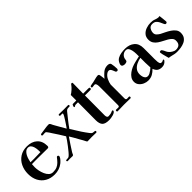

<svg xmlns="http://www.w3.org/2000/svg" viewBox="144 -1674 2635 2635"><g transform="rotate(-45 1461.5 -356.0)"><path d="M378 -351Q378 -371 376 -399Q374 -427 366.5 -453.5Q359 -480 343 -498Q327 -516 299 -516Q272 -516 251.5 -498.5Q231 -481 217 -454.5Q203 -428 195 -399.5Q187 -371 183 -349Q200 -349 216.5 -348.5Q233 -348 249 -348Q314 -348 378 -351ZM522 -130Q522 -127 520.5 -121.5Q519 -116 517 -113Q510 -97 491 -76.5Q472 -56 457 -45Q390 6 302 6Q223 6 165 -27.5Q107 -61 76 -121Q45 -181 45 -259Q45 -337 75.5 -400.5Q106 -464 163.5 -501.5Q221 -539 302 -539Q395 -539 451 -488Q507 -437 507 -342Q507 -316 483 -316Q439 -316 395 -317Q351 -318 307 -318Q275 -318 243 -318Q211 -318 179 -317Q176 -287 176 -256Q176 -228 183.5 -190Q191 -152 206.5 -116Q222 -80 247 -56.5Q272 -33 308 -33Q353 -33 383.5 -46Q414 -59 438 -83Q462 -107 487 -140Q490 -144 493.5 -146.5Q497 -149 502 -149Q509 -149 515.5 -143.5Q522 -138 522 -130Z M1121 -14Q1121 2 1105 2Q1084 2 1063 1Q1042 0 1021 0Q1002 0 983.5 1Q965 2 947 2Q937 2 934.5 -1Q932 -4 928 -11Q917 -34 904.5 -56Q892 -78 879 -100Q862 -132 843.5 -164Q825 -196 806 -227Q775 -181 744.5 -136Q714 -91 685 -44Q680 -36 676.5 -28Q673 -20 669 -11Q664 0 650 0Q637 0 623 -0.5Q609 -1 595 -1Q585 -1 575.5 0Q566 1 555 1Q551 1 547.5 -3.5Q544 -8 544 -12Q544 -23 552.5 -24Q561 -25 569 -25Q583 -25 592 -27Q601 -29 612 -38Q627 -50 651 -78.5Q675 -107 701 -141Q727 -175 749 -206Q771 -237 781 -255Q756 -297 729 -339Q702 -381 675 -421Q665 -438 654 -454Q643 -470 630 -486Q625 -492 619 -493.5Q613 -495 605 -495Q595 -495 585 -493.5Q575 -492 565 -492Q560 -492 555.5 -496.5Q551 -501 551 -506Q551 -518 562 -521Q573 -524 583 -524Q616 -528 654.5 -534.5Q693 -541 724 -541Q739 -541 746 -529Q751 -522 755 -512.5Q759 -503 763 -495Q786 -452 811.5 -409.5Q837 -367 861 -324Q869 -335 886.5 -360.5Q904 -386 923 -415.5Q942 -445 956 -469.5Q970 -494 970 -502Q970 -509 968.5 -511Q967 -513 960 -513Q953 -513 945.5 -512.5Q938 -512 930 -512Q914 -512 914 -529Q914 -534 918.5 -537Q923 -540 927 -540Q949 -540 970.5 -539Q992 -538 1014 -538Q1035 -538 1057 -538.5Q1079 -539 1100 -539Q1113 -539 1113 -525Q1113 -512 1103 -511.5Q1093 -511 1083 -511Q1076 -511 1067 -510Q1058 -509 1052 -505Q1040 -497 1031 -486Q994 -440 955 -391Q916 -342 884 -295Q906 -260 928.5 -224.5Q951 -189 973 -154Q989 -129 1006 -106Q1023 -83 1040 -60Q1048 -50 1055.5 -42.5Q1063 -35 1075 -31Q1083 -29 1094 -29Q1105 -29 1113 -26.5Q1121 -24 1121 -14Z M1488 -48Q1488 -34 1473.5 -23.5Q1459 -13 1437.5 -6.5Q1416 0 1394 3Q1372 6 1357 6Q1282 6 1253 -24.5Q1224 -55 1224 -126Q1224 -212 1225 -298Q1226 -384 1226 -470H1180Q1170 -470 1163 -463.5Q1156 -457 1150 -457Q1140 -457 1140 -467Q1140 -471 1144 -482Q1148 -493 1150 -496Q1153 -502 1156 -503Q1159 -504 1165 -504H1227V-611Q1252 -625 1282 -652Q1312 -679 1328 -702Q1331 -707 1336 -712.5Q1341 -718 1348 -718Q1364 -718 1363 -704L1360 -504H1463Q1471 -504 1477.5 -500.5Q1484 -497 1484 -488Q1484 -469 1463 -469H1360L1358 -83Q1358 -67 1364.5 -52.5Q1371 -38 1390 -38Q1407 -38 1424.5 -41Q1442 -44 1457 -51Q1462 -53 1466.5 -55.5Q1471 -58 1476 -58Q1488 -58 1488 -48Z M1932 -419Q1932 -409 1926.5 -400.5Q1921 -392 1910 -392Q1893 -392 1887 -406Q1881 -419 1874.5 -436.5Q1868 -454 1857.5 -467Q1847 -480 1828 -480Q1818 -480 1809 -476Q1800 -472 1792 -466Q1760 -444 1740.5 -403.5Q1721 -363 1715 -324V-325Q1715 -288 1715 -251Q1715 -214 1715 -177V-54Q1715 -37 1724.5 -32Q1734 -27 1747.5 -28.5Q1761 -30 1772 -30Q1786 -30 1786 -15Q1786 1 1770 1Q1740 1 1710 0Q1680 -1 1650 -1Q1619 -1 1588 0.5Q1557 2 1525 2Q1518 2 1515 -3.5Q1512 -9 1512 -14Q1512 -29 1528 -29Q1538 -29 1547.5 -28.5Q1557 -28 1567 -28Q1579 -28 1583 -36Q1587 -44 1587 -54Q1587 -125 1587 -197Q1587 -269 1587 -340Q1587 -359 1587 -378Q1587 -397 1587 -416Q1587 -427 1585 -442Q1583 -457 1576.5 -469Q1570 -481 1555 -481Q1545 -481 1535.5 -478.5Q1526 -476 1515 -476Q1500 -476 1500 -491Q1500 -502 1511 -506Q1525 -511 1540 -512.5Q1555 -514 1569 -517Q1582 -520 1603 -525.5Q1624 -531 1644.5 -535.5Q1665 -540 1676 -540Q1691 -540 1698 -529Q1701 -524 1704 -505.5Q1707 -487 1709 -468Q1711 -449 1711 -441Q1742 -480 1780 -512Q1818 -544 1872 -544Q1886 -544 1901.5 -538.5Q1917 -533 1921 -517Q1926 -498 1929 -468.5Q1932 -439 1932 -419Z M2267 -106Q2264 -153 2263 -200.5Q2262 -248 2263 -296Q2222 -289 2183.5 -270.5Q2145 -252 2120 -221Q2095 -190 2095 -142Q2095 -122 2100.5 -99Q2106 -76 2120.5 -60.5Q2135 -45 2160 -45Q2178 -45 2198 -55.5Q2218 -66 2236.5 -80Q2255 -94 2267 -106ZM2473 -47Q2473 -43 2469.5 -38Q2466 -33 2463 -30Q2432 6 2383 6Q2340 6 2314 -13Q2288 -32 2274 -72Q2242 -38 2205.5 -18Q2169 2 2120 2Q2085 2 2049.5 -13.5Q2014 -29 1990.5 -58Q1967 -87 1967 -125Q1967 -163 1986.5 -192.5Q2006 -222 2036 -243.5Q2066 -265 2097 -279Q2137 -296 2179 -305.5Q2221 -315 2263 -325V-329Q2263 -347 2262.5 -377.5Q2262 -408 2256 -438.5Q2250 -469 2236 -490.5Q2222 -512 2195 -512Q2164 -512 2139.5 -494Q2115 -476 2105 -446Q2103 -437 2102 -428.5Q2101 -420 2099 -411Q2097 -395 2080.5 -389.5Q2064 -384 2050 -384Q2033 -384 2017 -391.5Q2001 -399 2001 -420Q2001 -428 2003.5 -434.5Q2006 -441 2009 -448Q2025 -486 2057 -504Q2089 -522 2127.5 -528Q2166 -534 2201 -534Q2283 -534 2336 -490Q2389 -446 2389 -360V-209Q2388 -181 2388.5 -151.5Q2389 -122 2391 -93Q2393 -76 2399 -60.5Q2405 -45 2426 -45Q2440 -45 2449.5 -51Q2459 -57 2467 -57Q2471 -57 2472 -53Q2473 -49 2473 -47Z M2899 -147Q2899 -100 2879 -70.5Q2859 -41 2826 -25Q2793 -9 2754.5 -3Q2716 3 2678 3Q2653 3 2629 -2Q2605 -7 2581 -13Q2571 -15 2560 -17.5Q2549 -20 2538 -20Q2534 -34 2526.5 -61.5Q2519 -89 2512.5 -115.5Q2506 -142 2506 -153Q2506 -164 2513 -167Q2520 -170 2528 -170Q2540 -170 2546 -161Q2561 -140 2570 -117Q2579 -94 2598 -74Q2612 -59 2638.5 -43.5Q2665 -28 2686 -28Q2731 -28 2753.5 -49Q2776 -70 2776 -116Q2776 -147 2757 -168Q2738 -189 2708.5 -206Q2679 -223 2646 -239.5Q2613 -256 2583.5 -276Q2554 -296 2535 -324.5Q2516 -353 2516 -394Q2516 -445 2544 -477Q2572 -509 2615.5 -524Q2659 -539 2703 -539Q2723 -539 2742 -536Q2761 -533 2780 -525Q2789 -522 2804.5 -517.5Q2820 -513 2829 -513Q2842 -513 2854 -516Q2856 -488 2860.5 -460Q2865 -432 2866 -404V-401Q2867 -391 2860.5 -384.5Q2854 -378 2845 -378Q2835 -378 2830.5 -382Q2826 -386 2822 -394Q2809 -423 2796.5 -449.5Q2784 -476 2763.5 -493Q2743 -510 2705 -510Q2665 -510 2646 -479Q2627 -448 2627 -413Q2627 -385 2648 -365Q2669 -345 2691 -333Q2718 -319 2753.5 -302Q2789 -285 2822 -263Q2855 -241 2877 -212.5Q2899 -184 2899 -147Z"/></g></svg>

Font: Kaisei Opti
Style: Bold
Weight: 700
Designer: Font-Kai, 金井和夫
Foundry: KAZUO KANAI
Version: Version 5.003